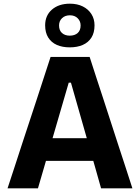

<svg xmlns="http://www.w3.org/2000/svg" viewBox="-20 -1022 758 1042"><path d="M21 0Q40 -57.5 60.8 -121Q81.5 -184.5 100 -241.5L180.5 -486Q202 -552.5 219.5 -605.8Q237 -659 254.5 -713H466.5Q484.5 -657 501.8 -604Q519 -551 540.5 -486L620 -241Q639.5 -182 659.8 -119.5Q680 -57 698.5 0H528.5Q512.5 -57 495.5 -116.8Q478.5 -176.5 463 -230L365 -573.5H353L254 -233.5Q238 -178 220.2 -117.2Q202.5 -56.5 186 0ZM193 -149 210.5 -272H529L543 -149ZM358.5 -765Q318.5 -765 288.5 -778.2Q258.5 -791.5 241.8 -818.2Q225 -845 225 -884.5Q225 -938 262 -970Q299 -1002 359.5 -1002Q399.5 -1002 429.5 -987Q459.5 -972 476.2 -945.5Q493 -919 493 -884.5Q493 -844.5 476.2 -818Q459.5 -791.5 429.2 -778.2Q399 -765 358.5 -765ZM358.5 -828.5Q385.5 -828.5 401.5 -842.8Q417.5 -857 417.5 -884Q417.5 -907 401.5 -923Q385.5 -939 359.5 -939Q333 -939 316.8 -923.5Q300.5 -908 300.5 -884Q300.5 -857 316.5 -842.8Q332.5 -828.5 358.5 -828.5Z"/></svg>

Font: Commissioner Thin
Style: Bold
Weight: 700
Version: Version 1.001;gftools[0.9.23]